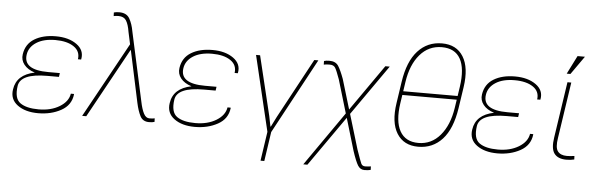

<svg xmlns="http://www.w3.org/2000/svg" viewBox="-55 -937 4144 1337"><g transform="rotate(5 2017.0 -268.0)"><path d="M269.5 -256.3Q82 -256.3 69.1 -168.5Q56.2 -80.6 99.4 -49.6Q142.6 -18.6 228.5 -18.6Q314.5 -18.6 374.3 -54.9Q434.1 -91.3 442.9 -147H464.4L465.3 -144Q456.5 -67.9 387.2 -29.8Q317.9 8.3 227.5 8.3Q137.2 8.3 82.8 -32Q28.3 -72.3 39.1 -141.6Q53.7 -246.1 180.2 -271.5Q129.9 -287.1 104.5 -319.1Q79.1 -351.1 85.4 -391.6Q96.2 -463.9 155.5 -500Q214.8 -536.1 304.7 -536.1Q394.5 -536.1 450.4 -496.1Q506.3 -456.1 494.1 -393.1L493.2 -390.1H471.2Q479.5 -446.3 432.6 -478Q385.7 -509.8 303.7 -509.8Q221.7 -509.8 171.1 -477.3Q120.6 -444.8 112.8 -391.6Q96.7 -283.2 273.4 -283.2H354L350.6 -259.3L350.1 -256.3Z M1002 2.9Q958.5 2.9 940.2 -32.7Q921.9 -68.4 910.2 -123L834.5 -477.5L833 -484.9H830.1L563.5 0H534.7L823.7 -525.4L805.2 -611.3Q796.9 -663.1 780.5 -689Q764.2 -714.8 726.6 -714.8Q710 -714.8 692.9 -711.4L691.9 -736.3Q705.1 -741.2 730 -741.2Q781.2 -741.2 802 -704.8Q822.8 -668.5 832 -615.2L936.5 -135.7Q947.3 -82.5 962.6 -53Q978 -23.4 1002.4 -23.4Q1026.9 -23.4 1039.6 -26.9L1040.5 -2Q1025.9 2.9 1002 2.9Z M1364.7 -256.3Q1177.2 -256.3 1164.3 -168.5Q1151.4 -80.6 1194.6 -49.6Q1237.8 -18.6 1323.7 -18.6Q1409.7 -18.6 1469.5 -54.9Q1529.3 -91.3 1538.1 -147H1559.6L1560.5 -144Q1551.8 -67.9 1482.4 -29.8Q1413.1 8.3 1322.8 8.3Q1232.4 8.3 1178 -32Q1123.5 -72.3 1134.3 -141.6Q1148.9 -246.1 1275.4 -271.5Q1225.1 -287.1 1199.7 -319.1Q1174.3 -351.1 1180.7 -391.6Q1191.4 -463.9 1250.7 -500Q1310.1 -536.1 1399.9 -536.1Q1489.7 -536.1 1545.7 -496.1Q1601.6 -456.1 1589.4 -393.1L1588.4 -390.1H1566.4Q1574.7 -446.3 1527.8 -478Q1481 -509.8 1398.9 -509.8Q1316.9 -509.8 1266.4 -477.3Q1215.8 -444.8 1208 -391.6Q1191.9 -283.2 1368.7 -283.2H1449.2L1445.8 -259.3L1445.3 -256.3Z M2111.3 -528.3H2139.6L1856 -2.4L1825.7 202.6H1799.3L1829.6 -1.5L1704.1 -528.3H1732.4L1833 -111.8L1847.2 -40.5L1850.1 -40L1886.2 -111.8Z M2217.3 -532.2Q2261.2 -532.2 2280.3 -502Q2299.3 -471.7 2320.3 -414.1L2382.8 -206.1L2607.9 -528.3H2638.7L2392.1 -176.3L2465.3 66.4Q2492.2 144 2500.2 161.4Q2508.3 178.7 2527.8 178.7Q2547.4 178.7 2568.4 175.3L2569.3 199.7Q2553.2 204.6 2524.9 204.6Q2496.6 204.6 2479.7 178Q2462.9 151.4 2439 79.1L2371.6 -147L2127 202.1H2098.1L2362.3 -176.8L2293 -409.2Q2271.5 -469.2 2260.3 -487.5Q2249 -505.9 2221.7 -505.9Q2194.3 -505.9 2179.7 -502L2179.2 -527.3Q2192.9 -532.2 2217.3 -532.2Z M3114.7 -281.2 3123.5 -339.4H2743.2L2734.4 -281.2Q2715.3 -153.8 2753.9 -85Q2792.5 -16.1 2883.3 -16.1Q2974.1 -16.1 3035.2 -87.9Q3096.2 -159.7 3114.7 -281.2ZM2756.8 -430.7 2747.1 -365.7H3127.4L3137.2 -430.7Q3156.2 -559.6 3118.4 -627.2Q3080.6 -694.8 2988.8 -694.8Q2897 -694.8 2835.9 -624Q2774.9 -553.2 2756.8 -430.7ZM2708 -280.3 2730.5 -430.7Q2752 -574.2 2819.1 -647.7Q2886.2 -721.2 2987.8 -721.2Q3089.4 -721.2 3136.7 -644.5Q3184.1 -567.9 3163.6 -430.7L3141.1 -280.3Q3119.1 -135.7 3052.5 -62.7Q2985.8 10.3 2884.3 10.3Q2782.7 10.3 2734.9 -66.4Q2687 -143.1 2708 -280.3Z M3479.5 -256.3Q3292 -256.3 3279.1 -168.5Q3266.1 -80.6 3309.3 -49.6Q3352.5 -18.6 3438.5 -18.6Q3524.4 -18.6 3584.2 -54.9Q3644 -91.3 3652.8 -147H3674.3L3675.3 -144Q3666.5 -67.9 3597.2 -29.8Q3527.8 8.3 3437.5 8.3Q3347.2 8.3 3292.7 -32Q3238.3 -72.3 3249 -141.6Q3263.7 -246.1 3390.1 -271.5Q3339.8 -287.1 3314.5 -319.1Q3289.1 -351.1 3295.4 -391.6Q3306.2 -463.9 3365.5 -500Q3424.8 -536.1 3514.6 -536.1Q3604.5 -536.1 3660.4 -496.1Q3716.3 -456.1 3704.1 -393.1L3703.1 -390.1H3681.2Q3689.5 -446.3 3642.6 -478Q3595.7 -509.8 3513.7 -509.8Q3431.6 -509.8 3381.1 -477.3Q3330.6 -444.8 3322.8 -391.6Q3306.6 -283.2 3483.4 -283.2H3564L3560.5 -259.3L3560.1 -256.3Z M3921.4 -16.1Q3942.4 -16.1 3974.1 -20.5L3975.1 3.9Q3951.7 10.3 3918.9 10.3Q3859.9 9.8 3835 -24.4Q3810.1 -58.6 3822.3 -136.2L3880.9 -527.8H3907.7L3849.1 -136.2Q3837.9 -67.9 3857.4 -42Q3877 -16.1 3921.4 -16.1ZM3935.1 -715.3H3986.8L3896.5 -586.9H3870.6Z"/></g></svg>

Font: Roboto-ThinItalic
Style: Italic
Weight: 250
Italic angle: -12°
Designer: Google
Version: Version 1.100141; 2013; ttfautohint (v0.94.14-c901) -l 8 -r 